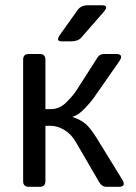

<svg xmlns="http://www.w3.org/2000/svg" viewBox="-20 -721 523 741"><path d="M91.3 0Q69.3 0 69.3 -22V-490.7Q69.3 -512.7 91.3 -512.7H133.3Q155.3 -512.7 155.3 -490.7V-299.8H175.3Q209.5 -299.8 235.6 -325.7Q261.7 -351.6 274.4 -371.1L356.9 -500Q365.2 -512.7 382.8 -512.7H427.2Q460 -512.7 439.9 -483.9L340.8 -341.8Q331.1 -327.6 306.4 -301.8Q281.7 -275.9 260.3 -270.5V-269.5Q288.1 -260.3 307.6 -245.1Q327.1 -230 353.5 -187.5L451.2 -28.8Q468.8 0 438.5 0H390.6Q373.5 0 362.8 -18.1L271.5 -174.8Q255.4 -202.6 229 -219Q202.6 -235.4 175.8 -235.4H155.3V-22Q155.3 0 133.3 0ZM217.8 -561.5Q193.4 -561.5 211.9 -587.4L279.8 -682.6Q292.5 -700.7 319.3 -700.7H373.5Q402.3 -700.7 380.4 -675.3L293.5 -575.7Q281.2 -561.5 253.9 -561.5Z"/></svg>

Font: Istok Web
Style: Regular
Weight: 400
Designer: Andrey V. Panov
Foundry: Andrey V. Panov
Version: Version 1.0.2g